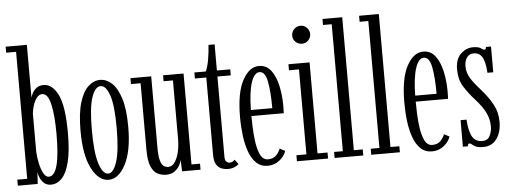

<svg xmlns="http://www.w3.org/2000/svg" viewBox="-50 -885 2744 1032"><g transform="rotate(-5 1322.0 -369.5)"><path d="M187 10Q164 10 149.8 -3Q135.5 -16 128.5 -33.2Q121.5 -50.5 120 -64L116 0H8.5V-32.5H62V-717.5H8.5V-750H123V-465Q125 -474 132.5 -488.8Q140 -503.5 154.8 -515.2Q169.5 -527 193 -527Q240.5 -527 271 -465.5Q301.5 -404 301.5 -259Q301.5 -161 286.5 -102Q271.5 -43 245.8 -16.5Q220 10 187 10ZM179 -33.5Q240 -33.5 240 -257Q240 -357.5 226.5 -418.2Q213 -479 181.5 -479Q165 -479 152.5 -463Q140 -447 132.5 -423.8Q125 -400.5 123 -378.5V-173.5Q124.5 -142.5 131.5 -110Q138.5 -77.5 150.5 -55.5Q162.5 -33.5 179 -33.5Z M498.5 11Q444 11 407 -61Q370 -133 370 -263.5Q370 -359 387.8 -417Q405.5 -475 435 -501.5Q464.5 -528 498.5 -528Q532 -528 561.2 -501.5Q590.5 -475 609 -417Q627.5 -359 627.5 -263.5Q627.5 -133 589.8 -61Q552 11 498.5 11ZM498.5 -22.5Q527 -22.5 546 -81.5Q565 -140.5 565 -263.5Q565 -385 546 -439.8Q527 -494.5 498.5 -494.5Q469 -494.5 450 -439.8Q431 -385 431 -263.5Q431 -140.5 450 -81.5Q469 -22.5 498.5 -22.5Z M809.5 11Q784.5 11 762.5 0Q740.5 -11 727.2 -42Q714 -73 714 -132.5V-491H662V-523H774V-138.5Q774 -93.5 780.5 -70Q787 -46.5 798.2 -38.2Q809.5 -30 823.5 -30Q844 -30 858.5 -50.8Q873 -71.5 880.8 -104.8Q888.5 -138 888.5 -175.5V-491H838V-523H948.5V-32.5H994.5V0H895L892.5 -62Q890 -47.5 880.2 -30.5Q870.5 -13.5 852.8 -1.2Q835 11 809.5 11Z M1143 9Q1124.5 9 1107.2 2.5Q1090 -4 1079.2 -22Q1068.5 -40 1068.5 -75V-491H1007V-523.5H1068.5Q1079.5 -546 1086.5 -586.8Q1093.5 -627.5 1095.5 -664.5H1128.5V-523.5H1200.5V-491H1128.5V-59Q1128.5 -37.5 1136.8 -30.8Q1145 -24 1153.5 -24Q1163.5 -24 1170.5 -28.5Q1177.5 -33 1181.5 -37.5L1200.5 -12Q1191.5 -3.5 1176.5 2.8Q1161.5 9 1143 9Z M1355.5 10.5Q1320 10.5 1296 -12Q1272 -34.5 1257.5 -73.5Q1243 -112.5 1236.8 -161.5Q1230.5 -210.5 1230.5 -263Q1230.5 -394.5 1266.8 -461.2Q1303 -528 1355.5 -528Q1396.5 -528 1421 -494.8Q1445.5 -461.5 1456.5 -410.2Q1467.5 -359 1467.5 -305Q1467.5 -294.5 1467.2 -284Q1467 -273.5 1466.5 -263.5H1292Q1292 -197.5 1297.8 -143Q1303.5 -88.5 1318.2 -56.2Q1333 -24 1360.5 -24Q1390.5 -24 1406.2 -41.5Q1422 -59 1428 -76L1456.5 -61Q1447.5 -33 1420 -11.2Q1392.5 10.5 1355.5 10.5ZM1355.5 -495Q1327.5 -495 1310.5 -444Q1293.5 -393 1292 -296H1407.5Q1407.5 -385 1396.8 -440Q1386 -495 1355.5 -495Z M1597.5 -627Q1576.5 -627 1562.2 -641Q1548 -655 1548 -675Q1548 -695 1562.2 -709.5Q1576.5 -724 1597.5 -724Q1616.5 -724 1630.8 -709.5Q1645 -695 1645 -675Q1645 -655 1630.8 -641Q1616.5 -627 1597.5 -627ZM1514.5 0V-32.5H1568.5V-491H1514.5V-523.5H1628.5V-32.5H1682.5V0Z M1718 0V-32.5H1765V-717.5H1718V-750H1824.5V-32.5H1872.5V0Z M1915.5 0V-32.5H1962.5V-717.5H1915.5V-750H2022V-32.5H2070V0Z M2242 10.5Q2206.5 10.5 2182.5 -12Q2158.5 -34.5 2144 -73.5Q2129.5 -112.5 2123.2 -161.5Q2117 -210.5 2117 -263Q2117 -394.5 2153.2 -461.2Q2189.5 -528 2242 -528Q2283 -528 2307.5 -494.8Q2332 -461.5 2343 -410.2Q2354 -359 2354 -305Q2354 -294.5 2353.8 -284Q2353.5 -273.5 2353 -263.5H2178.5Q2178.5 -197.5 2184.2 -143Q2190 -88.5 2204.8 -56.2Q2219.5 -24 2247 -24Q2277 -24 2292.8 -41.5Q2308.5 -59 2314.5 -76L2343 -61Q2334 -33 2306.5 -11.2Q2279 10.5 2242 10.5ZM2242 -495Q2214 -495 2197 -444Q2180 -393 2178.5 -296H2294Q2294 -385 2283.2 -440Q2272.5 -495 2242 -495Z M2519 11Q2493 11 2479.8 4.8Q2466.5 -1.5 2459.8 -8Q2453 -14.5 2447 -14.5Q2437 -14.5 2437 0H2410V-143.5H2442Q2446 -80 2463.2 -50.8Q2480.5 -21.5 2517 -21.5Q2546 -21.5 2557.8 -45.2Q2569.5 -69 2569.5 -94.5Q2569.5 -134 2552.8 -169.2Q2536 -204.5 2497 -247.5Q2463.5 -284.5 2439.2 -323Q2415 -361.5 2415 -417.5Q2415 -472.5 2444.2 -500.2Q2473.5 -528 2510.5 -528Q2540 -528 2552.2 -518.8Q2564.5 -509.5 2572 -509.5Q2579.5 -509.5 2580 -523.5H2607.5V-384.5H2576Q2572.5 -444.5 2557 -469.8Q2541.5 -495 2511.5 -495Q2487.5 -495 2474.5 -477Q2461.5 -459 2461.5 -430Q2461.5 -395.5 2478.8 -366.8Q2496 -338 2530 -300.5Q2572.5 -252.5 2595.2 -210Q2618 -167.5 2618 -116.5Q2618 -60.5 2592 -24.8Q2566 11 2519 11Z"/></g></svg>

Font: Imbue 10pt Light
Style: Regular
Weight: 300
Designer: Tyler Finck
Foundry: Etcetera Type Company
Version: Version 1.102; ttfautohint (v1.8.3)